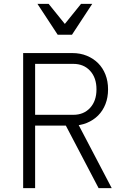

<svg xmlns="http://www.w3.org/2000/svg" viewBox="-20 -975 640 995"><path d="M162 -380V-644H360Q414 -644 447 -608Q480 -572 480 -512Q480 -452 447 -416Q414 -380 360 -380ZM100 0H162V-324H338L305 -355L491 0H559L373 -355L355 -324Q396 -324 430 -338Q464 -352 488.5 -376.5Q513 -401 526.5 -435.5Q540 -470 540 -512Q540 -554 526.5 -588.5Q513 -623 488.5 -647.5Q464 -672 430 -686Q396 -700 355 -700H100ZM279 -795H353L458 -955H400L316 -851L232 -955H174Z"/></svg>

Font: CommitMonoV143 ExtLt
Style: Regular
Weight: 200
Monospace: yes
Designer: Eigil Nikolajsen
Foundry: Eigil Nikolajsen
Version: Version 1.143